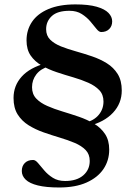

<svg xmlns="http://www.w3.org/2000/svg" viewBox="-20 -736 616 872"><path d="M249 115.5Q189.5 115.5 152 106.2Q114.5 97 96.8 80Q79 63 79 40.5Q79 18 92.8 4.2Q106.5 -9.5 130.5 -9.5Q141 -9.5 153 4.8Q165 19 181 38Q197 57 220 71.5Q243 86 275.5 86Q328.5 86 358 60.5Q387.5 35 387.5 -5Q387.5 -35.5 368.8 -54.8Q350 -74 319.2 -87Q288.5 -100 251.5 -111Q214.5 -122 177.5 -135Q140.5 -148 109.8 -167.2Q79 -186.5 60.2 -216.2Q41.5 -246 41.5 -291Q41.5 -347 78.5 -388Q115.5 -429 189 -449L203 -435Q165 -424 145.2 -398.5Q125.5 -373 125.5 -340Q125.5 -308.5 144.5 -288.5Q163.5 -268.5 194.8 -254.8Q226 -241 263.5 -229.8Q301 -218.5 338.2 -205.8Q375.5 -193 406.8 -174.5Q438 -156 457 -127.5Q476 -99 476 -56.5Q476 -7 449.8 31.8Q423.5 70.5 373 93Q322.5 115.5 249 115.5ZM450 -275Q450 -306.5 431 -326.5Q412 -346.5 381 -360.2Q350 -374 312.8 -384.8Q275.5 -395.5 238 -408Q200.5 -420.5 169.2 -438.5Q138 -456.5 119.2 -483.8Q100.5 -511 100.5 -552.5Q100.5 -600 125.5 -637Q150.5 -674 200.2 -695Q250 -716 322.5 -716Q382 -716 418.8 -705.5Q455.5 -695 472.5 -677.5Q489.5 -660 489.5 -639Q489.5 -617.5 476 -604Q462.5 -590.5 439.5 -590.5Q429.5 -590.5 418 -605Q406.5 -619.5 390.5 -638.5Q374.5 -657.5 351.5 -672.2Q328.5 -687 295.5 -687Q241 -687 215.2 -663Q189.5 -639 189.5 -603.5Q189.5 -574 208 -555.8Q226.5 -537.5 257.2 -525.2Q288 -513 324.8 -502.8Q361.5 -492.5 398.2 -480Q435 -467.5 465.5 -448.5Q496 -429.5 514.5 -399.8Q533 -370 533 -325Q533 -266.5 493.2 -224Q453.5 -181.5 382.5 -164L367.5 -179Q407 -188.5 428.5 -214.5Q450 -240.5 450 -275Z"/></svg>

Font: Newsreader 60pt Medium
Style: Regular
Weight: 500
Designer: Hugues Gentile
Foundry: Production Type
Version: Version 1.003